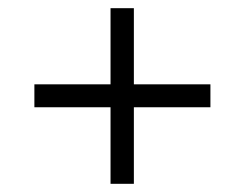

<svg xmlns="http://www.w3.org/2000/svg" viewBox="-20 -592 599 469"><path d="M250 -143V-330H64V-386H250V-572H307V-386H494V-330H307V-143Z"/></svg>

Font: Noto Serif Kannada
Style: Regular
Weight: 400
Designer: Universal Thirst, Indian Type Foundry and the Monotype Design Team
Foundry: Monotype Imaging Inc.
Version: Version 2.003